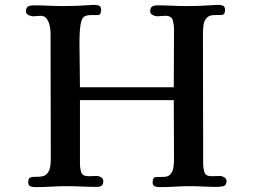

<svg xmlns="http://www.w3.org/2000/svg" viewBox="-20 -768 1040 790"><path d="M912 -23Q912 -5 899 -2Q886 1 872 1Q844 1 816.5 -0.5Q789 -2 761 -2Q730 -2 699 0Q668 2 636 2Q626 2 617 -1.5Q608 -5 608 -18Q608 -39 622 -39.5Q636 -40 650 -40Q672 -40 681.5 -51Q691 -62 693.5 -78.5Q696 -95 696 -112Q696 -173 695.5 -234Q695 -295 695 -356H309V-95Q309 -76 314 -59.5Q319 -43 344 -43Q352 -43 361 -43.5Q370 -44 378 -44Q387 -44 396 -38.5Q405 -33 405 -23Q405 -9 398 -4Q391 1 378 1Q347 1 316 -0.5Q285 -2 254 -2Q222 -2 189 0Q156 2 124 2Q114 2 105 -1.5Q96 -5 96 -18Q96 -35 105.5 -38Q115 -41 129 -40.5Q143 -40 156.5 -43Q170 -46 179.5 -61.5Q189 -77 189 -114Q189 -244 188.5 -373.5Q188 -503 188 -633Q188 -646 184.5 -662Q181 -678 172.5 -690.5Q164 -703 147 -703Q140 -703 132 -702Q124 -701 116 -701Q108 -701 97.5 -706Q87 -711 87 -721Q87 -737 95.5 -741.5Q104 -746 117 -746Q149 -746 180.5 -744.5Q212 -743 243 -743Q269 -743 295.5 -744Q322 -745 349 -747Q354 -747 358.5 -747.5Q363 -748 368 -748Q379 -748 387.5 -744.5Q396 -741 396 -727Q396 -706 382 -706Q368 -706 354 -706Q327 -706 319.5 -692Q312 -678 310 -655Q308 -639 307.5 -622Q307 -605 307 -588Q307 -543 308 -498.5Q309 -454 309 -409H695Q695 -468 695.5 -527.5Q696 -587 696 -646Q696 -666 691 -684.5Q686 -703 660 -703Q652 -703 643.5 -702Q635 -701 627 -701Q619 -701 608.5 -706Q598 -711 598 -721Q598 -736 606 -741Q614 -746 627 -746Q658 -746 688.5 -744.5Q719 -743 750 -743Q777 -743 804 -744Q831 -745 858 -747Q863 -747 868 -747.5Q873 -748 878 -748Q889 -748 897.5 -744.5Q906 -741 906 -727Q906 -707 891.5 -706.5Q877 -706 863 -706Q841 -706 830.5 -694.5Q820 -683 817.5 -665.5Q815 -648 815 -631Q815 -497 815.5 -363Q816 -229 816 -95Q816 -76 821 -59.5Q826 -43 851 -43Q859 -43 868 -43.5Q877 -44 885 -44Q893 -44 902.5 -38.5Q912 -33 912 -23Z"/></svg>

Font: Kaisei Tokumin
Style: Bold
Weight: 700
Designer: Font-Kai, 金井和夫
Foundry: KAZUO KANAI
Version: Version 5.003